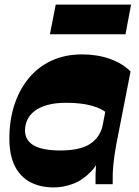

<svg xmlns="http://www.w3.org/2000/svg" viewBox="-20 -806 609 840"><path d="M451.8 -307Q427.8 -330.8 381.3 -343.5Q334.8 -356.3 270.5 -356.3Q221.5 -356.3 187.1 -346.6Q152.8 -337 131.1 -320.1Q109.5 -303.3 99.6 -281.8Q89.7 -260.3 89.5 -236.5Q89.2 -192 127.4 -169.9Q165.5 -147.7 243.7 -147.7Q332 -147.7 375.8 -177.5Q419.5 -207.2 430.5 -262.5L434.3 -152.7Q411.8 -89.3 375.3 -52.5Q338.8 -15.8 297 -0.9Q255.3 14 215.3 14Q157.5 14 113.9 -8.4Q70.3 -30.8 46 -77.3Q21.8 -123.8 21 -195.5Q20.3 -275 41.6 -343Q63 -411 104 -461.6Q145 -512.2 204.4 -540.1Q263.8 -568 339 -568Q404.5 -568 459.6 -548.9Q514.7 -529.7 551.2 -493.5ZM398 0Q397 -38 399.8 -78.7Q402.5 -119.5 410.3 -161L476 -498.8L551.2 -493.5L489.7 -179Q480 -127.3 476 -86.5Q472 -45.8 473 0ZM198.5 -656 223.8 -786H553.5L529 -656Z"/></svg>

Font: Savate ExtraLight
Style: Italic
Weight: 200
Italic angle: -11°
Designer: Max Esnée
Foundry: Plomb Type
Version: Version 2.000